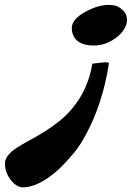

<svg xmlns="http://www.w3.org/2000/svg" viewBox="-60 -495 575 795"><path d="M0 0ZM391.1 -232.9Q365.2 -65.5 294.9 63.9Q271 108.4 247.1 136.9Q223.2 165.5 199.7 189.7Q176.3 213.8 149.4 233.8Q86.5 280.7 35.2 280.7Q9.3 280.7 -13.6 252.4Q-39.5 220.7 -39.5 181.6Q-39.5 148.9 9.8 116.7Q32.3 102 61.6 86.4Q90.8 70.8 122.3 51.2Q153.8 31.7 185.6 6.6Q217.3 -18.6 244.2 -52.3Q305.7 -128.4 322.3 -231.5Q327.2 -231.5 338.4 -233.2Q349.6 -234.9 361.3 -235.9Q391.1 -239.3 391.1 -232.9ZM422.9 -340.3Q378.4 -306.6 330.1 -306.6Q281.8 -306.6 259.5 -326.7Q237.3 -346.7 237.3 -378.9Q237.3 -415.5 294 -446.3Q345.7 -474.6 389.7 -474.6Q420.4 -474.6 436.8 -462.6Q453.1 -450.7 459.5 -439.2Q465.8 -427.7 465.8 -410.6Q465.8 -393.6 454.1 -374.5Q442.4 -355.5 422.9 -340.3Z"/></svg>

Font: Molle
Style: Regular
Weight: 400
Italic angle: -22°
Designer: Elena Albertoni
Foundry: Elena Albertoni
Version: Version 1.001; ttfautohint (v0.92) -l 12 -r 12 -G 200 -x 10 